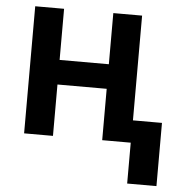

<svg xmlns="http://www.w3.org/2000/svg" viewBox="-52 -595 789 821"><g transform="rotate(5 342.5 -184.5)"><path d="M190 -326H401.3V-545.5H524.9V-95.9H649.5V175.4H523.8V0H401.3V-220.5H190V0H66.1V-545.5H190Z"/></g></svg>

Font: Interop SemBd
Style: Regular
Weight: 600
Designer: Rasmus Andersson, Google, Jang Haemin
Foundry: jhaemin
Version: Version 1.008